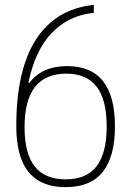

<svg xmlns="http://www.w3.org/2000/svg" viewBox="-20 -760 540 790"><path d="M250 10Q182 10 136.5 -18Q91 -46 69 -102Q47 -158 47 -242Q47 -395 83 -502Q119 -609 190 -669Q261 -729 366 -740V-707Q295 -700 240.5 -664Q186 -628 150 -566.5Q114 -505 97 -419H101Q126 -453 165 -470.5Q204 -488 256 -488Q355 -488 404 -426Q453 -364 453 -240Q453 -116 403 -53Q353 10 250 10ZM250 -22Q336 -22 377.5 -76Q419 -130 419 -239Q419 -350 377.5 -403.5Q336 -457 253 -457Q167 -457 124 -402Q81 -347 81 -237Q81 -128 123 -75Q165 -22 250 -22Z"/></svg>

Font: M PLUS 1 Code ExtraLight
Style: Regular
Weight: 250
Designer: Coji Morishita
Foundry: UNDERFOREST DESIGN
Version: Version 1.002